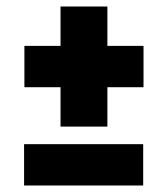

<svg xmlns="http://www.w3.org/2000/svg" viewBox="-20 -586 516 590"><path d="M54 -16V-143H420V-16ZM421 -445V-318H310V-197H166V-318H55V-445H166V-566H310V-445Z"/></svg>

Font: Oxford Sans
Style: Regular
Weight: 800
Designer: Matt McInerney, Pablo Impallari, Rodrigo Fuenzalida
Foundry: Matt McInerney, Pablo Impallari, Rodrigo Fuenzalida
Version: Version 3.000g; ttfautohint (v1.5) -l 8 -r 28 -G 28 -x 14 -D